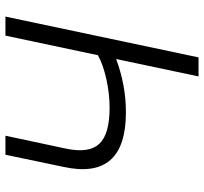

<svg xmlns="http://www.w3.org/2000/svg" viewBox="-42 -708 750 706"><g transform="rotate(90 333.0 -355.0)"><path d="M111 0H41L191 -710H261L197 -407Q242 -424 291.5 -433.5Q341 -443 393 -443Q643 -443 594 -215L549 0H479L527 -225Q544 -308 508.5 -345.5Q473 -383 376 -383Q324 -383 270.5 -371Q217 -359 183 -340Z"/></g></svg>

Font: Raleway
Style: Italic
Weight: 400
Italic angle: -12°
Designer: Matt McInerney, Pablo Impallari, Rodrigo Fuenzalida
Foundry: Matt McInerney, Pablo Impallari, Rodrigo Fuenzalida
Version: Version 4.026